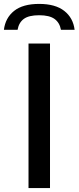

<svg xmlns="http://www.w3.org/2000/svg" viewBox="-61 -963 402 983"><path d="M85 0V-740H195V0ZM139.5 -943Q222.5 -943 268 -907.2Q313.5 -871.5 321 -810.5H251Q244.5 -847 218.2 -866Q192 -885 139.5 -885Q86.5 -885 61 -866.2Q35.5 -847.5 29 -810.5H-41Q-33.5 -871.5 11.2 -907.2Q56 -943 139.5 -943Z"/></svg>

Font: Encode Sans Semi Expanded Medium
Style: Regular
Weight: 500
Width: 6
Designer: Multiple Designers
Foundry: Impallari Type
Version: Version 2.000